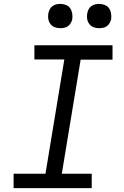

<svg xmlns="http://www.w3.org/2000/svg" viewBox="-20 -968 640 988"><path d="M50 0V-74H214L311 -662H157V-735H559V-661H395L298 -74H452V0ZM490 -823Q475 -823 461.5 -828Q448 -833 439.5 -844.5Q431 -856 428.5 -870.5Q426 -885 429 -900Q431 -910 436 -920Q441 -930 450 -936.5Q459 -943 469.5 -945.5Q480 -948 490 -948Q505 -948 519 -942.5Q533 -937 541 -925.5Q549 -914 551.5 -899.5Q554 -885 552 -870Q550 -860 544.5 -850Q539 -840 530 -833.5Q521 -827 510.5 -825Q500 -823 490 -823ZM290 -823Q275 -823 261.5 -828Q248 -833 239.5 -844.5Q231 -856 228.5 -870.5Q226 -885 229 -900Q231 -910 236 -920Q241 -930 250 -936.5Q259 -943 269.5 -945.5Q280 -948 290 -948Q305 -948 319 -942.5Q333 -937 341 -925.5Q349 -914 351.5 -899.5Q354 -885 352 -870Q350 -860 344.5 -850Q339 -840 330 -833.5Q321 -827 310.5 -825Q300 -823 290 -823Z"/></svg>

Font: Iosevka Curly Extended Oblique
Style: Regular
Weight: 400
Width: 7
Italic angle: -9°
Monospace: yes
Designer: Belleve Invis
Foundry: Belleve Invis
Version: Version 11.1.0; ttfautohint (v1.8.3)